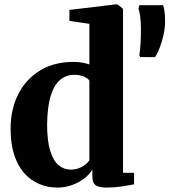

<svg xmlns="http://www.w3.org/2000/svg" viewBox="-20 -839 768 870"><path d="M240 11Q197 11 158.8 -4.8Q120.5 -20.5 91 -53Q61.5 -85.5 44.8 -136Q28 -186.5 28 -256Q28 -342.5 62 -410.8Q96 -479 160 -518.8Q224 -558.5 314 -558.5Q334.5 -558.5 353 -555.2Q371.5 -552 385 -547V-731L294.5 -744.5V-794L502.5 -819H512.5L537.5 -799V-56H587.5V-4Q567 0.5 531.8 5.8Q496.5 11 463.5 11Q433 11 415.8 1.8Q398.5 -7.5 398.5 -40.5V-70Q384.5 -47.5 360.2 -29.2Q336 -11 305 0Q274 11 240 11ZM299.5 -70.5Q320.5 -70.5 337.2 -76.8Q354 -83 366 -92.8Q378 -102.5 385 -112V-473.5Q378 -485 358.8 -492.5Q339.5 -500 316.5 -500Q280.5 -500 253 -477.5Q225.5 -455 210 -405.5Q194.5 -356 193.5 -274.5Q193.5 -200.5 207.5 -155.5Q221.5 -110.5 245.5 -90.5Q269.5 -70.5 299.5 -70.5ZM682.5 -580 615 -580.5 611.5 -589Q615 -609.5 616.8 -641Q618.5 -672.5 618.5 -708Q618.5 -738.5 615.5 -762Q612.5 -785.5 607.5 -799L611 -815.5H719Q723 -804 725.5 -787Q728 -770 728 -742Q728 -713.5 721.2 -682.2Q714.5 -651 704.2 -624Q694 -597 682.5 -580Z"/></svg>

Font: Merriweather 48pt ExtraBold
Style: Regular
Weight: 800
Version: Version 2.100